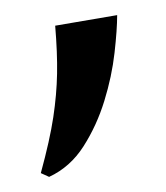

<svg xmlns="http://www.w3.org/2000/svg" viewBox="-20 -734 220 254"><path d="M53 -700 135 -714Q135 -695 131.5 -664Q128 -633 118 -600.5Q108 -568 90.5 -540.5Q73 -513 45 -500L34 -505Q46 -549 50.5 -579Q55 -609 55.5 -636.5Q56 -664 53 -700Z"/></svg>

Font: Cinzel Medium
Style: Regular
Weight: 500
Designer: Natanael Gama
Version: Version 2.000